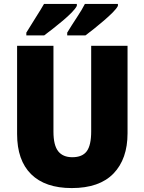

<svg xmlns="http://www.w3.org/2000/svg" viewBox="-20 -947 735 977"><path d="M629 -269Q629 -138 557.5 -64Q486 10 345 10Q210 10 138.5 -60.5Q67 -131 67 -265V-714H252V-277Q252 -208 276 -177.5Q300 -147 348 -147Q399 -147 421.5 -177.5Q444 -208 444 -278V-714H629ZM580 -917Q573 -903 553.5 -883.5Q534 -864 509 -842.5Q484 -821 459 -801Q434 -781 415 -767H322V-781Q345 -819 371.5 -859Q398 -899 412 -927H580ZM371 -917Q364 -903 345 -883.5Q326 -864 300.5 -842.5Q275 -821 250 -801.5Q225 -782 205 -767H114V-781Q137 -819 162.5 -859Q188 -899 204 -927H371Z"/></svg>

Font: Noto Sans Gujarati SemiCondensed Black
Style: Regular
Weight: 900
Width: 4
Designer: Jelle Bosma - Monotype Design Team, Universal Thirst
Foundry: Monotype Imaging Inc.
Version: Version 2.106; ttfautohint (v1.8.4.7-5d5b)